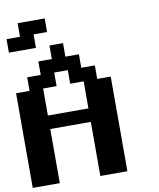

<svg xmlns="http://www.w3.org/2000/svg" viewBox="-98 -999 888 1075"><g transform="rotate(-10 346.0 -461.5)"><path d="M384.3 -384.3V-538.1H307.6V-615.2H230.5V-538.1H153.8V-384.3ZM0 0V-538.1H76.7V-615.2H153.8V-691.9H230.5V-769H307.6V-691.9H384.3V-615.2H461.4V-538.1H538.1V0H384.3V-307.6H153.8V0ZM0 -769V-845.7H76.7V-922.9H230.5V-845.7H153.8V-769Z"/></g></svg>

Font: Good Old DOS
Style: Regular
Weight: 400
Designer: Vasily Draigo
Foundry: Vasily Draigo
Version: 1.0